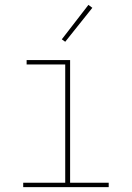

<svg xmlns="http://www.w3.org/2000/svg" viewBox="-20 -766 540 786"><path d="M75 0V-18H247V-502H89V-520H267V-18H425V0ZM247 -595 233 -605 342 -746 358 -734Z"/></svg>

Font: Zed Mono Thin
Style: Regular
Weight: 100
Monospace: yes
Designer: Belleve Invis
Foundry: Belleve Invis
Version: Version 1.0.0; ttfautohint (v1.8.4)